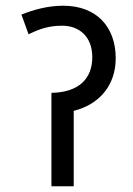

<svg xmlns="http://www.w3.org/2000/svg" viewBox="-20 -652 466 672"><path d="M201 -632C146 -632 95 -617 55 -601L80 -532C117 -550 149 -562 198 -562C257 -562 303 -524 303 -452C303 -380 260 -329 160 -327V0H238V-264C327 -286 385 -353 385 -448C385 -558 318 -632 201 -632Z"/></svg>

Font: Noto Sans Devanagari UI SemiCondensed
Style: Regular
Weight: 400
Width: 4
Designer: Jelle Bosma - Monotype Design Team
Foundry: Monotype Imaging Inc.
Version: Version 2.003